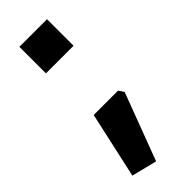

<svg xmlns="http://www.w3.org/2000/svg" viewBox="-227 -554 732 732"><g transform="rotate(-45 139.0 -188.5)"><path d="M22 124.5 81.3 -143.2H212.4L226.8 -121.7L124.5 150ZM64.6 -384.1V-527.2H213.6V-384.1Z"/></g></svg>

Font: Oxanium ExtraLight
Style: Regular
Weight: 200
Designer: Severin Meyer
Version: Version 2.000